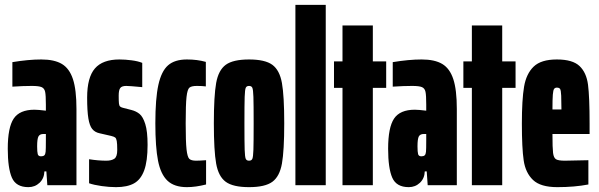

<svg xmlns="http://www.w3.org/2000/svg" viewBox="-20 -763 2468 791"><path d="M12 -150Q12 -238 36.5 -274.5Q61 -311 122 -311Q137 -311 169 -307V-332Q169 -370 166 -384.5Q163 -399 151.5 -404Q140 -409 111 -409Q76 -409 31 -406V-507Q97 -518 150 -518Q204 -518 235 -499.5Q266 -481 280.5 -437Q295 -393 295 -314V0H175L171 -57H163Q162 -28 143 -10Q124 8 97 8Q46 8 29 -31Q12 -70 12 -150ZM168 -138Q169 -148 169 -184V-211H159Q144 -211 138.5 -201Q133 -191 133 -160Q133 -137 135.5 -128Q138 -119 149 -119Q158 -119 162.5 -123Q167 -127 168 -138Z M347 -8V-107Q385 -101 418 -101Q439 -101 451 -109Q463 -117 463 -145Q463 -171 461 -182Q459 -193 454.5 -196.5Q450 -200 438 -203L390 -214Q371 -218 360 -231.5Q349 -245 344 -275.5Q339 -306 339 -361Q339 -444 371 -481Q403 -518 472 -518Q496 -518 522.5 -514.5Q549 -511 566 -504V-404Q513 -409 500 -409Q482 -409 475.5 -400.5Q469 -392 469 -369Q469 -346 470 -337Q471 -328 474.5 -324.5Q478 -321 486 -319L521 -310Q541 -305 555 -293.5Q569 -282 578.5 -252Q588 -222 588 -166Q588 -99 574 -61Q560 -23 532 -7.5Q504 8 458 8Q430 8 398.5 3.5Q367 -1 347 -8Z M620 -255Q620 -357 632.5 -413.5Q645 -470 672.5 -494Q700 -518 750 -518Q793 -518 828 -508V-407Q813 -409 791 -409Q769 -409 760.5 -402Q752 -395 748.5 -364Q745 -333 745 -255Q745 -179 748.5 -147.5Q752 -116 760 -108.5Q768 -101 788 -101Q801 -101 829 -103V-3Q786 8 750 8Q698 8 670 -18.5Q642 -45 631 -101Q620 -157 620 -255Z M861 -255Q861 -368 870.5 -421Q880 -474 910 -496Q940 -518 1006 -518Q1072 -518 1102 -496Q1132 -474 1141.5 -421Q1151 -368 1151 -255Q1151 -142 1141.5 -89Q1132 -36 1102 -14Q1072 8 1006 8Q940 8 910 -14Q880 -36 870.5 -89Q861 -142 861 -255ZM1025 -255Q1025 -334 1024 -364Q1023 -394 1019.5 -401.5Q1016 -409 1006 -409Q996 -409 992.5 -401.5Q989 -394 988 -364Q987 -334 987 -255Q987 -176 988 -146Q989 -116 992.5 -108.5Q996 -101 1006 -101Q1016 -101 1019.5 -108.5Q1023 -116 1024 -146Q1025 -176 1025 -255Z M1197 0V-743H1322V0Z M1391 0V-401H1356V-510H1391V-658H1516V-510H1571V-401H1516V0Z M1579 -150Q1579 -238 1603.5 -274.5Q1628 -311 1689 -311Q1704 -311 1736 -307V-332Q1736 -370 1733 -384.5Q1730 -399 1718.5 -404Q1707 -409 1678 -409Q1643 -409 1598 -406V-507Q1664 -518 1717 -518Q1771 -518 1802 -499.5Q1833 -481 1847.5 -437Q1862 -393 1862 -314V0H1742L1738 -57H1730Q1729 -28 1710 -10Q1691 8 1664 8Q1613 8 1596 -31Q1579 -70 1579 -150ZM1735 -138Q1736 -148 1736 -184V-211H1726Q1711 -211 1705.5 -201Q1700 -191 1700 -160Q1700 -137 1702.5 -128Q1705 -119 1716 -119Q1725 -119 1729.5 -123Q1734 -127 1735 -138Z M1924 0V-401H1889V-510H1924V-658H2049V-510H2104V-401H2049V0Z M2409 -211H2256Q2256 -153 2258.5 -133Q2261 -113 2270.5 -107Q2280 -101 2307 -101L2404 -103V-3Q2347 8 2276 8Q2207 8 2176 -21.5Q2145 -51 2137.5 -102Q2130 -153 2130 -254Q2130 -352 2139 -405.5Q2148 -459 2178.5 -488.5Q2209 -518 2274 -518Q2339 -518 2367.5 -491Q2396 -464 2402.5 -414Q2409 -364 2409 -254ZM2256 -312H2293Q2293 -347 2292 -369Q2291 -391 2287.5 -396.5Q2284 -402 2274 -402Q2267 -402 2263 -397Q2259 -392 2257.5 -373Q2256 -354 2256 -312Z"/></svg>

Font: Saira Ultra Condensed Black
Style: Regular
Weight: 900
Width: 1
Designer: Hector Gatti with collaboration of the Omnibus-Type team
Foundry: Omnibus-Type
Version: Version 1.001; ttfautohint (v1.8)